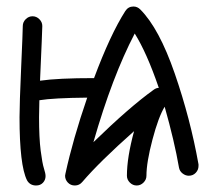

<svg xmlns="http://www.w3.org/2000/svg" viewBox="-20 -570 670 590"><path d="M590 -60Q590 -48 581.5 -39Q573 -30 560 -30Q550 -30 541 -37Q532 -44 530 -55Q516 -136 486 -242Q467 -211 448.5 -141Q430 -71 430 -30Q430 -18 421 -9Q412 0 400 0Q388 0 379 -9Q370 -18 370 -30Q370 -86 392 -167Q286 -73 233 -11Q224 0 210 0Q197 0 188.5 -9Q180 -18 180 -30Q180 -31 180.5 -33Q181 -35 181 -36Q204 -142 248 -270Q144 -269 101 -262Q100 -229 100 -210Q100 -146 105 -107Q110 -68 115 -52.5Q120 -37 120 -29Q120 -17 112 -8.5Q104 0 91 0Q72 0 63 -16Q40 -62 40 -210Q40 -250 45 -362.5Q50 -475 50 -490Q50 -502 59 -511Q68 -520 80 -520Q92 -520 101 -511Q110 -502 110 -490Q110 -479 103 -322Q158 -330 269 -330Q319 -464 365 -536Q374 -550 390 -550Q402 -550 411 -541Q469 -483 517 -344Q565 -205 590 -65ZM468 -300Q431 -408 394 -467Q325 -335 267 -133Q378 -241 452 -294Q460 -300 468 -300Z"/></svg>

Font: Pecita
Style: Book
Weight: 400
Width: 7
Version: Version 4.3